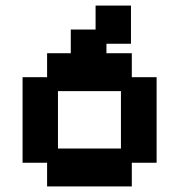

<svg xmlns="http://www.w3.org/2000/svg" viewBox="-20 -658 643 689"><path d="M149 11V-74H61V-381H149V-467H234V-552H323V-638H450V-501H362V-467H453V-381H542V-74H453V11ZM188 -125H414V-331H188Z"/></svg>

Font: Pixelify Sans
Style: Bold
Weight: 700
Designer: Stefie Justprince
Foundry: Typecalism Foundryline
Version: Version 1.000